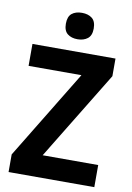

<svg xmlns="http://www.w3.org/2000/svg" viewBox="-100 -991 724 1052"><g transform="rotate(10 262.0 -464.5)"><path d="M501 0H24V-98L325 -592H31V-714H493V-616L192 -123H501ZM269 -929Q304 -929 325.5 -912Q347 -895 347 -855Q347 -816 325 -799Q303 -782 269 -782Q235 -782 213.5 -799Q192 -816 192 -855Q192 -895 213 -912Q234 -929 269 -929Z"/></g></svg>

Font: Noto Sans Armenian SemiCondensed
Style: Bold
Weight: 700
Width: 4
Designer: Monotype Design Team
Foundry: Monotype Imaging Inc.
Version: Version 2.008; ttfautohint (v1.8.4.7-5d5b)